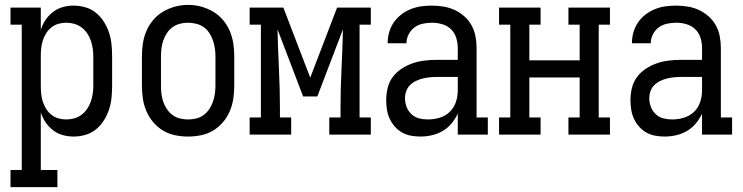

<svg xmlns="http://www.w3.org/2000/svg" viewBox="-20 -551 3040 786"><path d="M23 215V145H69V-450H23V-520H147V-429Q154 -451 166.5 -469.5Q179 -488 197 -502Q215 -516 237 -522Q259 -528 281 -528Q306 -528 330 -521Q354 -514 373 -498.5Q392 -483 405.5 -461.5Q419 -440 426.5 -417Q434 -394 436.5 -369.5Q439 -345 439 -320V-200Q439 -175 436.5 -150.5Q434 -126 426.5 -103Q419 -80 405.5 -58.5Q392 -37 373 -21.5Q354 -6 330 1Q306 8 281 8Q259 8 237 2Q215 -4 197 -18Q179 -32 166.5 -50.5Q154 -69 147 -91V145H215V215ZM251 -62Q268 -62 284 -66.5Q300 -71 313.5 -81Q327 -91 336.5 -105Q346 -119 351.5 -134.5Q357 -150 359.5 -166.5Q362 -183 362 -200V-320Q362 -337 359.5 -353.5Q357 -370 351.5 -385.5Q346 -401 336.5 -415Q327 -429 313.5 -439Q300 -449 284 -453.5Q268 -458 251 -458Q235 -458 219 -453.5Q203 -449 190 -438.5Q177 -428 168.5 -414Q160 -400 155 -384.5Q150 -369 148.5 -352.5Q147 -336 147 -320V-200Q147 -184 148.5 -167.5Q150 -151 155 -135.5Q160 -120 168.5 -106Q177 -92 190 -81.5Q203 -71 219 -66.5Q235 -62 251 -62Z M750 8Q723 8 696.5 2.5Q670 -3 647.5 -16.5Q625 -30 607.5 -50.5Q590 -71 579.5 -95.5Q569 -120 565 -146.5Q561 -173 561 -200V-320Q561 -347 565 -373.5Q569 -400 579.5 -424.5Q590 -449 607.5 -469.5Q625 -490 648 -503.5Q671 -517 697 -524Q723 -531 750 -531Q777 -531 803 -524Q829 -517 852 -503.5Q875 -490 892.5 -469.5Q910 -449 920.5 -424.5Q931 -400 935 -373.5Q939 -347 939 -320V-200Q939 -173 935 -146.5Q931 -120 920.5 -95.5Q910 -71 892.5 -50.5Q875 -30 852.5 -16.5Q830 -3 803.5 2.5Q777 8 750 8ZM750 -62Q767 -62 783.5 -66Q800 -70 813.5 -80Q827 -90 836.5 -104Q846 -118 851.5 -134Q857 -150 859.5 -166.5Q862 -183 862 -200V-320Q862 -337 859.5 -354Q857 -371 851.5 -386.5Q846 -402 836.5 -416.5Q827 -431 813 -440.5Q799 -450 782 -454Q765 -458 748 -458Q732 -458 715.5 -453.5Q699 -449 685.5 -439Q672 -429 663 -415Q654 -401 648.5 -385.5Q643 -370 641 -353.5Q639 -337 639 -320V-200Q639 -183 641 -166.5Q643 -150 648.5 -134Q654 -118 663.5 -104Q673 -90 686.5 -80Q700 -70 716.5 -66Q733 -62 750 -62Z M1002 0V-70H1048V-450H1002V-520H1140L1250 -233L1360 -520H1498V-450H1452V-70H1498V0H1328V-70H1374V-104Q1374 -186 1378 -267.5Q1382 -349 1384 -431L1279 -156H1221L1116 -431Q1118 -349 1122 -267.5Q1126 -186 1126 -104V-70H1172V0Z M1701 8Q1682 8 1662.5 4.5Q1643 1 1626 -8.5Q1609 -18 1596 -33Q1583 -48 1575 -65.5Q1567 -83 1564 -102.5Q1561 -122 1561 -141Q1561 -166 1567 -191Q1573 -216 1588 -236Q1603 -256 1624.5 -270Q1646 -284 1669.5 -292Q1693 -300 1718 -303Q1743 -306 1768 -306H1854V-355Q1854 -376 1847.5 -396.5Q1841 -417 1826 -431.5Q1811 -446 1790 -452Q1769 -458 1749 -458Q1730 -458 1711 -454Q1692 -450 1677 -439Q1662 -428 1653 -410.5Q1644 -393 1644 -374Q1644 -374 1644 -374Q1644 -374 1644 -374H1567Q1567 -374 1567 -374Q1567 -374 1567 -374Q1567 -397 1573 -418.5Q1579 -440 1591.5 -458.5Q1604 -477 1622 -491Q1640 -505 1661 -513.5Q1682 -522 1704 -525Q1726 -528 1749 -528Q1772 -528 1796 -524Q1820 -520 1841.5 -510Q1863 -500 1881 -484Q1899 -468 1910.5 -447Q1922 -426 1926.5 -402.5Q1931 -379 1931 -355V-70H1977V0H1854V-86Q1844 -64 1828.5 -45.5Q1813 -27 1792.5 -15Q1772 -3 1748.5 2.5Q1725 8 1701 8ZM1732 -62Q1756 -62 1779.5 -69Q1803 -76 1820.5 -92.5Q1838 -109 1846 -132.5Q1854 -156 1854 -180V-236H1768Q1753 -236 1738.5 -234.5Q1724 -233 1710 -229.5Q1696 -226 1682.5 -219.5Q1669 -213 1658.5 -202.5Q1648 -192 1643 -178Q1638 -164 1638 -149Q1638 -131 1644.5 -113.5Q1651 -96 1664.5 -83.5Q1678 -71 1695.5 -66.5Q1713 -62 1732 -62Z M2023 0V-70H2069V-450H2023V-520H2193V-450H2147V-304H2353V-450H2307V-520H2477V-450H2431V-70H2477V0H2307V-70H2353V-234H2147V-70H2193V0Z M2701 8Q2682 8 2662.5 4.5Q2643 1 2626 -8.5Q2609 -18 2596 -33Q2583 -48 2575 -65.5Q2567 -83 2564 -102.5Q2561 -122 2561 -141Q2561 -166 2567 -191Q2573 -216 2588 -236Q2603 -256 2624.5 -270Q2646 -284 2669.5 -292Q2693 -300 2718 -303Q2743 -306 2768 -306H2854V-355Q2854 -376 2847.5 -396.5Q2841 -417 2826 -431.5Q2811 -446 2790 -452Q2769 -458 2749 -458Q2730 -458 2711 -454Q2692 -450 2677 -439Q2662 -428 2653 -410.5Q2644 -393 2644 -374Q2644 -374 2644 -374Q2644 -374 2644 -374H2567Q2567 -374 2567 -374Q2567 -374 2567 -374Q2567 -397 2573 -418.5Q2579 -440 2591.5 -458.5Q2604 -477 2622 -491Q2640 -505 2661 -513.5Q2682 -522 2704 -525Q2726 -528 2749 -528Q2772 -528 2796 -524Q2820 -520 2841.5 -510Q2863 -500 2881 -484Q2899 -468 2910.5 -447Q2922 -426 2926.5 -402.5Q2931 -379 2931 -355V-70H2977V0H2854V-86Q2844 -64 2828.5 -45.5Q2813 -27 2792.5 -15Q2772 -3 2748.5 2.5Q2725 8 2701 8ZM2732 -62Q2756 -62 2779.5 -69Q2803 -76 2820.5 -92.5Q2838 -109 2846 -132.5Q2854 -156 2854 -180V-236H2768Q2753 -236 2738.5 -234.5Q2724 -233 2710 -229.5Q2696 -226 2682.5 -219.5Q2669 -213 2658.5 -202.5Q2648 -192 2643 -178Q2638 -164 2638 -149Q2638 -131 2644.5 -113.5Q2651 -96 2664.5 -83.5Q2678 -71 2695.5 -66.5Q2713 -62 2732 -62Z"/></svg>

Font: Iosevka Slab
Style: Regular
Weight: 400
Monospace: yes
Designer: Belleve Invis
Foundry: Belleve Invis
Version: Version 11.2.4; ttfautohint (v1.8.3)